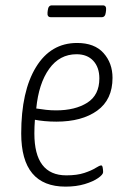

<svg xmlns="http://www.w3.org/2000/svg" viewBox="-20 -689 494 715"><path d="M224 6Q59 6 59 -192Q59 -349 114 -439Q169 -529 267 -529Q332 -529 365.5 -491.5Q399 -454 399 -399Q399 -318 342 -277Q285 -236 190 -236Q167 -236 146 -238Q125 -240 110 -243Q108 -217 108 -192Q108 -36 227 -36Q267 -36 294 -45Q321 -54 336 -63.5Q351 -73 357 -73Q361 -73 362.5 -64.5Q364 -56 364 -48Q364 -39 345.5 -26Q327 -13 295.5 -3.5Q264 6 224 6ZM189 -278Q260 -278 305 -306.5Q350 -335 350 -397Q350 -438 327.5 -462.5Q305 -487 265 -487Q202 -487 163 -432.5Q124 -378 115 -285Q133 -282 151.5 -280Q170 -278 189 -278ZM169 -625Q155 -625 157 -643L158 -651Q160 -669 173 -669H363Q377 -669 375 -651L374 -643Q372 -625 359 -625Z"/></svg>

Font: Asap Condensed Condensed ExtraLight
Style: Italic
Weight: 200
Width: 3
Italic angle: -6°
Designer: Pablo Cosgaya
Foundry: Omnibus-Type
Version: Version 3.001; ttfautohint (v1.8.4.7-5d5b)